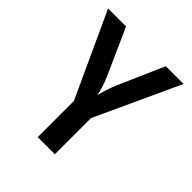

<svg xmlns="http://www.w3.org/2000/svg" viewBox="-199 -863 996 996"><g transform="rotate(45 299.5 -365.0)"><path d="M236.3 0V-265.1L22.5 -730H154.3L267.6 -477.1Q280.8 -447.3 289.6 -418.2Q298.3 -389.2 300.8 -373Q304.7 -389.2 313.5 -418Q322.3 -446.8 335 -477.1L445.8 -730H576.2L361.8 -265.1V0Z"/></g></svg>

Font: UDEV Gothic 35
Style: Bold
Weight: 700
Version: v2.1.0; ttfautohint (v1.8.4.7-5d5b-dirty) -l 6 -r 45 -G 200 